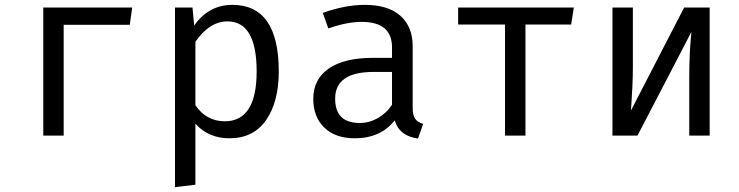

<svg xmlns="http://www.w3.org/2000/svg" viewBox="-20 -558 3040 790"><path d="M242 0H158V-527H524L514 -456H242Z M936 -538Q1127 -538 1127 -264Q1127 -139 1075 -64Q1023 11 924 11Q838 11 784 -49V202L700 212V-527H772L779 -453Q839 -538 936 -538ZM916 -470Q842 -470 784 -386V-125Q829 -59 905 -59Q1036 -59 1036 -264Q1036 -470 916 -470Z M1678 -115Q1678 -84 1688 -69.5Q1698 -55 1721 -48L1700 12Q1623 2 1604 -63Q1547 11 1439 11Q1360 11 1314.5 -33Q1269 -77 1269 -151Q1269 -232 1332.5 -276Q1396 -320 1515 -320H1593V-363Q1593 -468 1468 -468Q1408 -468 1331 -441L1308 -505Q1401 -538 1481 -538Q1577 -538 1627.5 -493Q1678 -448 1678 -368ZM1460 -52Q1499 -52 1534.5 -72Q1570 -92 1593 -127V-262H1517Q1359 -262 1359 -152Q1359 -52 1460 -52Z M2341 -527 2330 -457H2142V0H2058V-457H1865V-527Z M2900 -527V0H2816V-246Q2816 -288 2818 -331Q2820 -374 2822.5 -400Q2825 -426 2825 -427L2603 0H2500V-527H2584V-280Q2584 -244 2582 -201.5Q2580 -159 2578 -131.5Q2576 -104 2576 -103L2795 -527Z"/></svg>

Font: Fira Mono
Style: Regular
Weight: 400
Designer: Carrois Corporate & Edenspiekermann AG
Foundry: Carrois Corporate GbR & Edenspiekermann AG
Version: Version 3.206;PS 003.206;hotconv 1.0.70;makeotf.lib2.5.58329